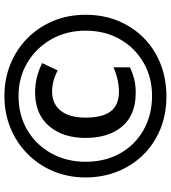

<svg xmlns="http://www.w3.org/2000/svg" viewBox="28 -792 774 870"><g transform="rotate(-90 415.0 -357.0)"><path d="M413 10Q332 10 265 -17.5Q198 -45 149 -94.5Q100 -144 73 -211Q46 -278 46 -357Q46 -435 74 -502Q102 -569 152.5 -619Q203 -669 270 -696.5Q337 -724 415 -724Q493 -724 560 -696.5Q627 -669 677 -619.5Q727 -570 755 -503Q783 -436 783 -356Q783 -276 755.5 -209Q728 -142 678.5 -93Q629 -44 561.5 -17Q494 10 413 10ZM416 -55Q499 -55 566 -93.5Q633 -132 672 -200Q711 -268 711 -356Q711 -443 672 -511.5Q633 -580 566 -620Q499 -660 415 -660Q328 -660 261 -620.5Q194 -581 155.5 -512Q117 -443 117 -356Q117 -267 155.5 -199Q194 -131 262 -93Q330 -55 416 -55ZM430 -129Q329 -129 277 -190.5Q225 -252 225 -357Q225 -459 279 -522Q333 -585 432 -585Q500 -585 564 -553L531 -483Q481 -508 436 -508Q379 -508 348 -468.5Q317 -429 317 -356Q317 -281 345 -243Q373 -205 436 -205Q461 -205 490 -211.5Q519 -218 545 -230V-155Q519 -143 492 -136Q465 -129 430 -129Z"/></g></svg>

Font: Noto Sans SemiCondensed
Style: Bold
Weight: 700
Width: 4
Designer: Monotype Design Team
Foundry: Monotype Imaging Inc.
Version: Version 2.013; ttfautohint (v1.8.4.7-5d5b)